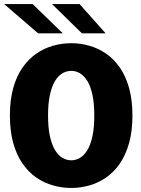

<svg xmlns="http://www.w3.org/2000/svg" viewBox="-30 -920 700 951"><path d="M323 11Q277 11 232.8 -1.5Q188.5 -14 150 -40.5Q111.5 -67 82 -109.2Q52.5 -151.5 35.8 -210.8Q19 -270 19 -348Q19 -425.5 35.8 -484.8Q52.5 -544 82 -586Q111.5 -628 150 -654.5Q188.5 -681 232.8 -693.5Q277 -706 323 -706Q368.5 -706 412.5 -693.5Q456.5 -681 495.2 -654.5Q534 -628 563.2 -586Q592.5 -544 609.2 -484.8Q626 -425.5 626 -348Q626 -270 609.2 -210.8Q592.5 -151.5 563.2 -109.2Q534 -67 495.2 -40.5Q456.5 -14 412.5 -1.5Q368.5 11 323 11ZM323 -126Q346 -126 366.5 -138.2Q387 -150.5 403 -177Q419 -203.5 428 -245.8Q437 -288 437 -348Q437 -407.5 428 -449.8Q419 -492 403 -518.2Q387 -544.5 366.5 -556.8Q346 -569 323 -569Q300 -569 279 -556.8Q258 -544.5 242.2 -518.2Q226.5 -492 217.2 -449.8Q208 -407.5 208 -348Q208 -288 217.2 -245.8Q226.5 -203.5 242.2 -177Q258 -150.5 279 -138.2Q300 -126 323 -126ZM375.5 -755 227.5 -900H364L493 -755ZM158.5 -755 -9.5 -900H131.5L281 -755Z"/></svg>

Font: Trispace Thin ExtraBold
Style: Regular
Weight: 800
Version: Version 1.210